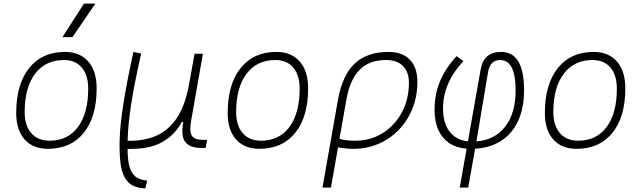

<svg xmlns="http://www.w3.org/2000/svg" viewBox="-20 -815 3556 1064"><path d="M245.1 9.8Q162.6 9.8 116.2 -42.5Q69.8 -94.7 69.8 -187.5Q69.8 -347.7 141.4 -437.5Q212.9 -527.3 339.8 -527.3Q422.9 -527.3 469.2 -474.1Q515.6 -420.9 515.6 -325.2Q515.6 -167.5 444.1 -78.9Q372.6 9.8 245.1 9.8ZM254.9 -35.2Q355.5 -35.2 412.1 -111.3Q468.8 -187.5 468.8 -323.7Q468.8 -398.4 433.3 -440.4Q397.9 -482.4 334 -482.4Q231.9 -482.4 174.3 -406Q116.7 -329.6 116.7 -193.8Q116.7 -119.1 153.3 -77.1Q189.9 -35.2 254.9 -35.2ZM326.2 -609.4 445.3 -794.9H508.3L381.8 -609.4Z M785.2 229 777.3 228.5Q715.8 224.6 686.3 189.9Q656.7 155.3 648.7 95.7Q640.6 36.1 643.1 -42.5Q645.5 -124 664.1 -241.7Q682.6 -359.4 719.2 -527.3L762.2 -518.1Q725.6 -356.9 707.5 -241.5Q689.5 -126 687.5 -42Q687.5 -38.1 687.5 -34.7H694.8Q775.9 -33.7 842.5 -61.3Q909.2 -88.9 956.3 -155.5Q1003.4 -222.2 1025.9 -337.9L1029.3 -357.9Q1029.8 -358.9 1029.8 -359.9V-359.4L1058.1 -517.1H1104.5L1038.6 -143.1Q1028.8 -85.9 1043.2 -63Q1057.6 -40 1103.5 -40H1127.9L1119.6 4.9H1095.7Q1033.2 4.9 1007.3 -27.3Q981.4 -59.6 995.6 -138.7H987.3Q951.7 -69.8 881.1 -28.8Q810.5 12.2 689.9 10.3H687Q687 57.6 694.1 94.5Q701.2 131.3 720.9 154.3Q740.7 177.2 780.3 183.6L795.9 186Z M1417 9.8Q1334.5 9.8 1288.1 -42.5Q1241.7 -94.7 1241.7 -187.5Q1241.7 -347.7 1313.2 -437.5Q1384.8 -527.3 1511.7 -527.3Q1594.7 -527.3 1641.1 -474.1Q1687.5 -420.9 1687.5 -325.2Q1687.5 -167.5 1616 -78.9Q1544.4 9.8 1417 9.8ZM1426.8 -35.2Q1527.3 -35.2 1584 -111.3Q1640.6 -187.5 1640.6 -323.7Q1640.6 -398.4 1605.2 -440.4Q1569.8 -482.4 1505.9 -482.4Q1403.8 -482.4 1346.2 -406Q1288.6 -329.6 1288.6 -193.8Q1288.6 -119.1 1325.2 -77.1Q1361.8 -35.2 1426.8 -35.2Z M2133.8 -527.3Q2209.5 -527.3 2251.2 -484.1Q2293 -440.9 2293 -361.3Q2293 -282.2 2266.1 -214.6Q2239.3 -147 2191.2 -96.7Q2143.1 -46.4 2078.4 -18.3Q2013.7 9.8 1937.5 9.8Q1916 9.8 1895.3 7.6Q1874.5 5.4 1853 2L1814 224.6H1767.1L1852.5 -260.3Q1877 -397.5 1945.1 -462.4Q2013.2 -527.3 2133.8 -527.3ZM1861.3 -46.4Q1889.6 -35.2 1948.2 -35.2Q2033.2 -35.2 2100.6 -77.4Q2168 -119.6 2207 -192.4Q2246.1 -265.1 2246.1 -356.4Q2246.1 -416.5 2212.9 -449.5Q2179.7 -482.4 2119.1 -482.4Q2026.4 -482.4 1972.7 -428.2Q1918.9 -374 1898.9 -259.3Z M2574.7 224.6H2527.8L2565.9 8.8Q2480 2 2434.1 -54.4Q2388.2 -110.8 2388.2 -207Q2388.2 -291.5 2418 -363.8Q2447.8 -436 2510.3 -503.9L2547.9 -476.1Q2435.1 -356 2435.1 -213.4Q2435.1 -133.8 2471.2 -86.2Q2507.3 -38.6 2573.2 -31.7L2643.6 -430.2Q2660.6 -527.3 2756.8 -527.3Q2884.3 -527.3 2884.3 -315.4Q2884.3 -168.9 2812.7 -83.7Q2741.2 1.5 2612.8 9.3ZM2620.1 -31.2Q2722.2 -39.1 2779.8 -113.3Q2837.4 -187.5 2837.4 -314Q2837.4 -482.4 2751.5 -482.4Q2695.8 -482.4 2684.6 -415.5Z M3174.8 9.8Q3092.3 9.8 3045.9 -42.5Q2999.5 -94.7 2999.5 -187.5Q2999.5 -347.7 3071 -437.5Q3142.6 -527.3 3269.5 -527.3Q3352.5 -527.3 3398.9 -474.1Q3445.3 -420.9 3445.3 -325.2Q3445.3 -167.5 3373.8 -78.9Q3302.2 9.8 3174.8 9.8ZM3184.6 -35.2Q3285.2 -35.2 3341.8 -111.3Q3398.4 -187.5 3398.4 -323.7Q3398.4 -398.4 3363 -440.4Q3327.6 -482.4 3263.7 -482.4Q3161.6 -482.4 3104 -406Q3046.4 -329.6 3046.4 -193.8Q3046.4 -119.1 3083 -77.1Q3119.6 -35.2 3184.6 -35.2Z"/></svg>

Font: Cascadia Mono PL ExtraLight
Style: Italic
Weight: 200
Italic angle: -10°
Monospace: yes
Designer: Aaron Bell
Foundry: Saja Typeworks
Version: Version 2404.023; ttfautohint (v1.8.4)